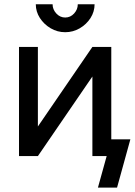

<svg xmlns="http://www.w3.org/2000/svg" viewBox="-20 -726 626 893"><path d="M453.6 0V-78.1H586.4L524.4 146.5H435.5L476.1 0ZM283.2 -576.2Q319.8 -576.2 351.1 -594.5Q382.3 -612.8 401.1 -642.3Q419.9 -671.9 419.9 -706.1H341.8Q341.8 -682.1 324.7 -663.3Q307.6 -644.5 283.2 -644.5Q259.3 -644.5 241.9 -663.3Q224.6 -682.1 224.6 -706.1H146.5Q146.5 -671.9 165.5 -642.3Q184.6 -612.8 215.6 -594.5Q246.6 -576.2 283.2 -576.2ZM409.7 -507.8H497.6V0H409.7V-370.1L156.2 0H68.4V-507.8H156.2V-137.7Z"/></svg>

Font: Giphurs SC
Style: Regular
Weight: 400
Version: Version 0.920